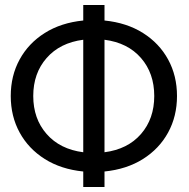

<svg xmlns="http://www.w3.org/2000/svg" viewBox="-20 -748 755 768"><path d="M313 0V-62Q224 -71 159 -112Q94 -153 58.5 -218Q23 -283 23 -364Q23 -445 58.5 -510Q94 -575 159 -616Q224 -657 313 -666V-728H398V-666Q487 -657 552 -616Q617 -575 652.5 -510Q688 -445 688 -364Q688 -283 652.5 -218Q617 -153 552 -112Q487 -71 398 -62V0ZM597 -364Q597 -455 544 -516Q491 -577 398 -589V-139Q491 -151 544 -212Q597 -273 597 -364ZM113 -364Q113 -273 166.5 -212Q220 -151 313 -139V-589Q220 -577 166.5 -516Q113 -455 113 -364Z"/></svg>

Font: Murecho
Style: Regular
Weight: 400
Designer: Neil Summerour
Foundry: Positype
Version: Version 1.010; ttfautohint (v1.8.3)